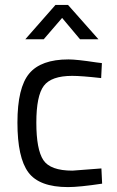

<svg xmlns="http://www.w3.org/2000/svg" viewBox="-20 -752 476 782"><path d="M259 -510Q292 -510 371 -498L395 -495L392 -434Q312 -443 274 -443Q189 -443 158.5 -402.5Q128 -362 128 -252.5Q128 -143 156.5 -100Q185 -57 275 -57L393 -66L396 -4Q303 10 257 10Q140 10 95.5 -50Q51 -110 51 -252.5Q51 -395 99 -452.5Q147 -510 259 -510ZM83 -592 206 -732H257L381 -592H306L233 -679L158 -592Z"/></svg>

Font: Titillium Web
Style: Regular
Weight: 400
Version: Version 1.001;PS 57.000;hotconv 1.0.70;makeotf.lib2.5.55311